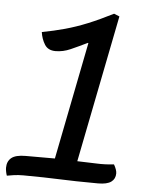

<svg xmlns="http://www.w3.org/2000/svg" viewBox="-61 -717 614 766"><g transform="rotate(5 245.5 -333.5)"><path d="M-5 7Q-7 2 -9 -7.5Q-11 -17 -11 -24Q-11 -50 6 -64Q23 -78 63 -78H180L273 -548L271 -549Q234 -531 204.5 -518Q175 -505 145 -505Q115 -505 101.5 -526.5Q88 -548 84 -576Q132 -585 175.5 -597Q219 -609 264.5 -627.5Q310 -646 365 -674L387 -665L270 -75Q315 -74 347.5 -72.5Q380 -71 417 -75Q429 -54 429 -40Q429 -18 412.5 -6Q396 6 360 6Q309 6 273 5Q237 4 206.5 3Q176 2 141.5 1Q107 0 60 0Q40 0 22.5 2.5Q5 5 -5 7Z"/></g></svg>

Font: Sansita Swashed Light Light
Style: Regular
Weight: 300
Version: Version 1.003